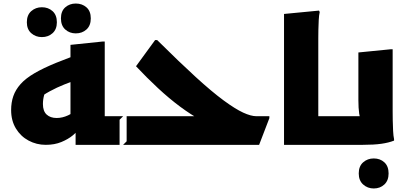

<svg xmlns="http://www.w3.org/2000/svg" viewBox="-20 -820 2318 1087"><path d="M436 -216Q398 -182 365.5 -167Q333 -152 301 -152Q265 -152 244 -171.5Q223 -191 223 -231Q223 -257 230 -282Q237 -307 251 -327L183 -251Q221 -281 261.5 -303Q302 -325 343.5 -341.5Q385 -358 426 -372L470 -528Q370 -494 297 -464Q224 -434 174.5 -405Q125 -376 96.5 -344Q68 -312 55.5 -276Q43 -240 43 -197Q43 -137 70 -92.5Q97 -48 142 -24Q187 0 239 0Q289 0 327.5 -16Q366 -32 392 -53.5Q418 -75 429 -94ZM677 0 697 -20V-162H494L573 -84V-585H562L379 -566V-96L408 -143V0ZM409 -631Q374 -631 349.5 -653Q325 -675 325 -716Q325 -757 349.5 -778.5Q374 -800 409 -800Q445 -800 469.5 -778.5Q494 -757 494 -716Q494 -675 469.5 -653Q445 -631 409 -631ZM217 -610Q182 -610 157 -632Q132 -654 132 -694Q132 -735 157 -757Q182 -779 217 -779Q253 -779 277.5 -757Q302 -735 302 -694Q302 -654 277.5 -632Q253 -610 217 -610Z M657 0V-142L677 -162H1158L1118 -140Q1062 -170 1000 -216Q938 -262 874.5 -321Q811 -380 750 -445L858 -593H870Q996 -468 1088 -384Q1180 -300 1246 -251.5Q1312 -203 1356.5 -182.5Q1401 -162 1432 -162H1505V-151L1447 0Z M1747 0V-162H1908V-20L1888 0ZM1588 -741 1786 -760 1790 -752Q1786 -734 1784.5 -707Q1783 -680 1782.5 -652Q1782 -624 1782 -604V0H1588Z M1888 0V-142L1908 -162H2096L2032 -135Q2018 -146 2013.5 -177Q2009 -208 2009 -252V-523L2191 -541H2203V-189Q2203 -169 2203.5 -139Q2204 -109 2205.5 -79.5Q2207 -50 2211 -32V-24Q2181 -12 2139 -6Q2097 0 2034 0ZM2011 162Q2011 121 2036 99Q2061 77 2096 77Q2132 77 2156 99Q2180 121 2180 162Q2180 202 2156 224.5Q2132 247 2096 247Q2061 247 2036 224.5Q2011 202 2011 162Z"/></svg>

Font: Kufam ExtraBold
Style: Italic
Weight: 800
Italic angle: -11°
Designer: Artur Schmal
Foundry: Original Type
Version: Version 1.301; ttfautohint (v1.8.3)